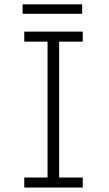

<svg xmlns="http://www.w3.org/2000/svg" viewBox="-20 -842 490 862"><path d="M81.5 -822.5H349V-780H81.5ZM351.5 -655H245.5V-45H351.5V0H89V-45H193.5V-655H89V-700H351.5Z"/></svg>

Font: League Mono Condensed UltraLight
Style: Regular
Weight: 200
Width: 1
Designer: Tyler Finck
Foundry: The League of Moveable Type / Tyler Finck
Version: Version 2.210